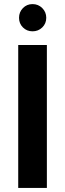

<svg xmlns="http://www.w3.org/2000/svg" viewBox="-20 -918 318 938"><path d="M69 -698H209V0H69ZM139 -765Q111 -765 92 -784Q73 -803 73 -831Q73 -859 92 -878.5Q111 -898 139 -898Q167 -898 186.5 -878.5Q206 -859 206 -831Q206 -803 186.5 -784Q167 -765 139 -765Z"/></svg>

Font: Poppins SemiBold
Style: Regular
Weight: 600
Designer: Ninad Kale (Devanagari), Jonny Pinhorn (Latin)
Foundry: Indian Type Foundry
Version: Version 3.002 2017